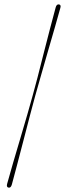

<svg xmlns="http://www.w3.org/2000/svg" viewBox="-20 -744 297 876"><path d="M128.5 -306Q138 -339 151.2 -390.5Q164.5 -442 179.2 -500.5Q194 -559 208.5 -614.2Q223 -669.5 234 -710Q238 -725 248.5 -724Q259.5 -722.5 255.5 -708.5Q246 -674 230.8 -620.8Q215.5 -567.5 198.2 -508.2Q181 -449 165.8 -395.2Q150.5 -341.5 140.5 -306Q130.5 -270.5 116.5 -216.5Q102.5 -162.5 87 -103Q71.5 -43.5 57.5 10Q43.5 63.5 34 98Q29.5 114 19 112Q8.5 110 12.5 95Q23.5 54.5 39.5 -0.2Q55.5 -55 72.8 -113Q90 -171 104.8 -222Q119.5 -273 128.5 -306Z"/></svg>

Font: Fraunces 144pt S000
Style: Bold Italic
Weight: 700
Italic angle: -16°
Version: Version 1.000; ttfautohint (v1.8.3)